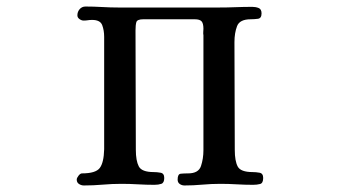

<svg xmlns="http://www.w3.org/2000/svg" viewBox="-20 -564 1040 588"><path d="M786 -19Q786 -3 776.5 -0.5Q767 2 755 2Q730 2 705 0.5Q680 -1 655 -1Q627 -1 599.5 1.5Q572 4 545 4Q537 4 530.5 -0.5Q524 -5 524 -14Q524 -31 533.5 -32Q543 -33 556 -33Q588 -33 595.5 -55.5Q603 -78 603 -104V-456Q602 -461 602.5 -466.5Q603 -472 603 -476Q603 -492 597.5 -498.5Q592 -505 576 -505H419Q400 -505 397.5 -496Q395 -487 395 -471Q395 -380 395.5 -288.5Q396 -197 396 -105Q396 -72 405 -54.5Q414 -37 451 -37Q461 -37 472 -35Q483 -33 483 -19Q483 -4 474 -1Q465 2 453 2Q428 2 402.5 0.5Q377 -1 352 -1Q323 -1 294.5 1.5Q266 4 237 4Q229 4 222 -0.5Q215 -5 215 -14Q215 -19 220.5 -26Q226 -33 231 -33Q273 -33 285.5 -49.5Q298 -66 299 -107V-451Q299 -471 293 -487Q287 -503 262 -503Q255 -503 249 -502Q243 -501 236 -501Q230 -501 223.5 -505.5Q217 -510 217 -517Q217 -528 224 -536Q231 -544 242 -544Q267 -544 292.5 -542.5Q318 -541 343 -541H650Q676 -541 701.5 -542Q727 -543 753 -543Q763 -543 772 -539.5Q781 -536 781 -523Q781 -508 770 -506.5Q759 -505 748 -505Q714 -505 706 -484Q698 -463 698 -435Q698 -353 698.5 -270.5Q699 -188 699 -105Q699 -71 708 -54Q717 -37 754 -37Q764 -37 775 -35Q786 -33 786 -19Z"/></svg>

Font: Kaisei HarunoUmi Medium
Style: Regular
Weight: 500
Designer: Font-Kai, 金井和夫
Foundry: KAZUO KANAI
Version: Version 5.003